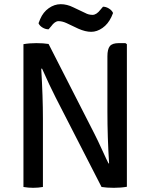

<svg xmlns="http://www.w3.org/2000/svg" viewBox="-20 -893 718 917"><path d="M181 -565H177Q185 -429 185 -326V0Q162 4 138.5 4Q115 4 92 0V-682Q120 -687 153.5 -687Q187 -687 212 -683L430 -256Q445 -227 468 -176.5Q491 -126 498 -113V-112L501 -113Q493 -239 493 -360V-624Q493 -658 504.5 -672.5Q516 -687 547 -687H579L586 -682V-1Q558 4 524 4Q490 4 465 0L246 -427Q216 -486 181 -565ZM354 -756 297 -783Q277 -792 259.5 -792Q242 -792 224 -767L212 -753Q197 -753 183 -761.5Q169 -770 164 -782L172 -802Q186 -835 213 -854Q240 -873 270 -873Q300 -873 330 -858L387 -831Q403 -822 422 -822Q441 -822 460 -847L472 -861Q486 -861 500 -852.5Q514 -844 520 -831L512 -812Q496 -778 469.5 -759.5Q443 -741 415.5 -741Q388 -741 354 -756Z"/></svg>

Font: Signika Negative
Style: Regular
Weight: 400
Designer: Anna Giedrys
Foundry: Anna Giedrys
Version: Version 1.001